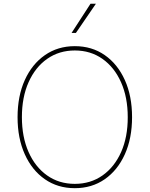

<svg xmlns="http://www.w3.org/2000/svg" viewBox="-20 -980 787 1010"><path d="M674.7 -363.6Q674.7 -252.5 636.7 -168.3Q598.7 -84.2 530.9 -37.1Q463.1 9.9 373.6 9.9Q283.7 9.9 215.9 -37.3Q148.1 -84.5 110.3 -168.7Q72.4 -252.8 72.4 -363.6Q72.4 -474.8 110.4 -558.8Q148.4 -642.8 216.3 -690Q284.1 -737.2 373.6 -737.2Q463.1 -737.2 530.9 -690.2Q598.7 -643.1 636.7 -558.9Q674.7 -474.8 674.7 -363.6ZM652 -363.6Q652 -468 616.8 -547.1Q581.7 -626.1 519 -670.3Q456.3 -714.5 373.6 -714.5Q291.2 -714.5 228.5 -670.6Q165.8 -626.8 130.5 -547.8Q95.2 -468.8 95.2 -363.6Q95.2 -259.9 130 -180.9Q164.8 -101.9 227.5 -57.4Q290.1 -12.8 373.6 -12.8Q456.3 -12.8 519.2 -57Q582 -101.2 617.2 -180.2Q652.3 -259.2 652 -363.6ZM356.5 -806.8 456 -960.2H484.4L379.3 -806.8Z"/></svg>

Font: Inter UI Thin
Style: Regular
Weight: 100
Designer: Rasmus Andersson
Foundry: rsms
Version: 3.2;8d6f07862